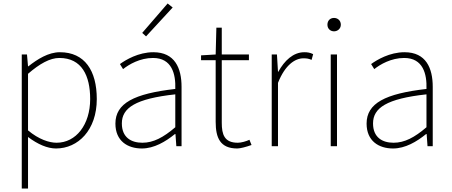

<svg xmlns="http://www.w3.org/2000/svg" viewBox="-20 -840 2596 1103"><path d="M141 -416C208 -474 267 -507 321 -507C450 -507 498 -405 498 -271C498 -124 417 -20 305 -20C263 -20 203 -39 141 -91ZM105 243H141V-53C197 -11 252 13 302 13C428 13 536 -92 536 -271C536 -434 467 -540 324 -540C258 -540 195 -500 143 -459H141L135 -527H105Z M795 13C865 13 931 -26 985 -70H988L993 0H1023V-341C1023 -448 985 -540 861 -540C775 -540 702 -496 669 -472L687 -443C721 -470 784 -507 859 -507C968 -507 990 -414 987 -329C750 -302 643 -247 643 -130C643 -30 713 13 795 13ZM798 -20C734 -20 680 -50 680 -131C680 -220 758 -273 987 -298V-109C918 -50 861 -20 798 -20ZM819 -631 972 -797 943 -820 797 -651Z M1343 13C1361 13 1394 4 1425 -7L1413 -37C1394 -28 1366 -20 1346 -20C1269 -20 1254 -67 1254 -135V-494H1410V-527H1254V-681H1223L1219 -527L1135 -522V-494H1219V-140C1219 -48 1245 13 1343 13Z M1541 0H1577V-364C1618 -468 1676 -505 1723 -505C1744 -505 1753 -503 1770 -496L1779 -529C1761 -538 1746 -540 1728 -540C1665 -540 1614 -492 1579 -428H1577L1571 -527H1541Z M1880 0H1916V-527H1880ZM1899 -660C1919 -660 1938 -675 1938 -698C1938 -723 1919 -737 1899 -737C1878 -737 1861 -723 1861 -698C1861 -675 1878 -660 1899 -660Z M2238 13C2308 13 2374 -26 2428 -70H2431L2436 0H2466V-341C2466 -448 2428 -540 2304 -540C2218 -540 2145 -496 2112 -472L2130 -443C2164 -470 2227 -507 2302 -507C2411 -507 2433 -414 2430 -329C2193 -302 2086 -247 2086 -130C2086 -30 2156 13 2238 13ZM2241 -20C2177 -20 2123 -50 2123 -131C2123 -220 2201 -273 2430 -298V-109C2361 -50 2304 -20 2241 -20Z"/></svg>

Font: Source Han Sans CN ExtraLight
Style: Regular
Weight: 250
Designer: Ryoko NISHIZUKA (kana & ideographs); Paul D. Hunt (Latin, Greek & Cyrillic); Wenlong ZHANG (bopomofo); Sandoll Communica
Foundry: Adobe Systems Incorporated
Version: Version 1.004;PS 1.004;hotconv 16.6.51;makeotf.lib2.5.65220